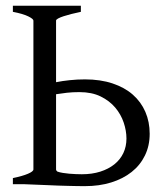

<svg xmlns="http://www.w3.org/2000/svg" viewBox="-20 -635 580 662"><path d="M253.9 -317.4Q230.5 -317.4 210.7 -315.2Q190.9 -313 173.3 -310.1V-50.8Q173.3 -46.9 177.7 -43.5Q186 -40.5 196.8 -38.8Q207.5 -37.1 218.8 -36.1Q230 -35.2 241.2 -34.7Q252.4 -34.2 262.2 -34.2Q297.4 -34.2 325.7 -43.2Q354 -52.2 374.3 -68.4Q394.5 -84.5 405.3 -107.2Q416 -129.9 416 -157.2Q416 -184.1 406.5 -212.4Q397 -240.7 377.2 -264.2Q357.4 -287.6 326.9 -302.5Q296.4 -317.4 253.9 -317.4ZM496.1 -173.8Q496.1 -132.3 479.7 -98.9Q463.4 -65.4 433.8 -42Q404.3 -18.6 363.3 -5.9Q322.3 6.8 272.9 6.8Q262.2 6.8 247.3 6.6Q232.4 6.3 215.3 5.9Q198.2 5.4 180.2 4.9Q162.1 4.4 145 3.4Q104.5 2 60.1 0H24.4V-21Q57.6 -27.8 76.4 -35.9Q95.2 -43.9 95.2 -50.8V-564Q95.2 -569.8 77.4 -578.6Q59.6 -587.4 24.4 -594.2V-615.2H258.8V-594.2Q242.2 -590.8 226.8 -586.9Q211.4 -583 199.5 -579.1Q187.5 -575.2 180.4 -571.3Q173.3 -567.4 173.3 -564V-351.6Q195.3 -356 220.7 -358.6Q246.1 -361.3 272.9 -361.3Q326.2 -361.3 367.9 -347.4Q409.7 -333.5 438 -308.6Q466.3 -283.7 481.2 -249.3Q496.1 -214.8 496.1 -173.8Z"/></svg>

Font: Gentium Plus Cyr
Style: Regular
Weight: 400
Designer: J. Victor Gaultney, Annie Olsen, Iska Routamaa, Becca Hirsbrunner
Foundry: SIL International
Version: Version 5.000